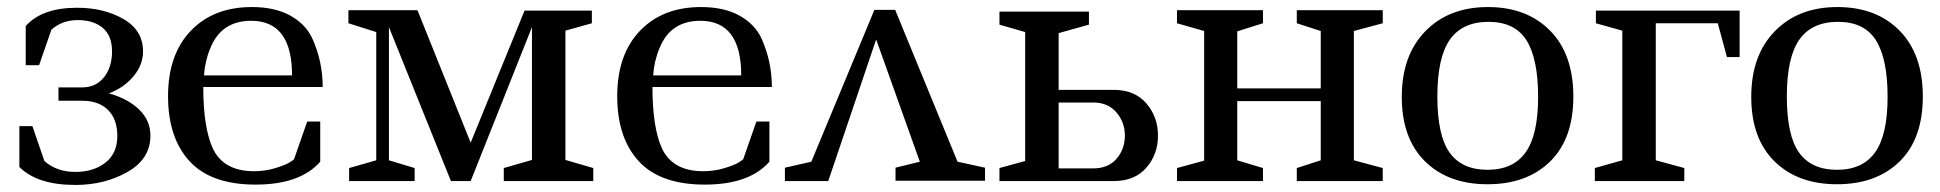

<svg xmlns="http://www.w3.org/2000/svg" viewBox="-20 -514 5506 545"><path d="M407 -129Q407 -63 342 -26Q277 11 194 11Q86 11 35 -40V-156H72L106 -57Q141 -26 193.5 -26Q246 -26 279.5 -52.5Q313 -79 313 -127.5Q313 -176 286.5 -202Q260 -228 214 -228H146V-266H214Q252 -266 275 -294.5Q298 -323 298 -368Q298 -413 271.5 -435Q245 -457 201 -457Q157 -457 126 -430L91 -329H53V-440Q99 -492 199 -492Q275 -492 330.5 -460Q386 -428 386 -368Q386 -330 359 -297.5Q332 -265 289 -249Q343 -234 375 -203Q407 -172 407 -129Z M889 -169V-55Q832 10 705.5 10Q579 10 518 -56.5Q457 -123 457 -241Q457 -359 521.5 -426.5Q586 -494 695 -494Q760 -494 803.5 -470Q847 -446 866 -406Q896 -340 896 -267H557Q557 -154 583 -95Q613 -28 701 -28Q732 -28 760.5 -36.5Q789 -45 802 -53Q815 -61 815 -63L852 -169ZM693 -455Q608 -455 577 -377Q562 -342 559 -300H809Q809 -455 693 -455Z M969 -485H1165L1316 -109L1469 -484H1660V-448L1585 -427V-60L1664 -37V0H1410V-37L1490 -60V-437L1316 0H1260L1084 -437V-59L1157 -37V0H971V-37L1048 -59V-423L969 -448Z M2164 -169V-55Q2107 10 1980.5 10Q1854 10 1793 -56.5Q1732 -123 1732 -241Q1732 -359 1796.5 -426.5Q1861 -494 1970 -494Q2035 -494 2078.5 -470Q2122 -446 2141 -406Q2171 -340 2171 -267H1832Q1832 -154 1858 -95Q1888 -28 1976 -28Q2007 -28 2035.5 -36.5Q2064 -45 2077 -53Q2090 -61 2090 -63L2127 -169ZM1968 -455Q1883 -455 1852 -377Q1837 -342 1834 -300H2084Q2084 -455 1968 -455Z M2208 0V-38L2283 -55L2462 -486H2521L2698 -55L2776 -38V-1H2522V-38L2591 -55L2467 -402L2331 0Z M2817 -481H3071V-444L2985 -420V-259H3141Q3201 -259 3234 -220.5Q3267 -182 3267 -129Q3267 -76 3234 -38Q3201 0 3141 0H2817V-37L2890 -57V-423L2817 -444ZM3083 -223H2985V-36H3083Q3126 -36 3149.5 -63.5Q3173 -91 3173 -129Q3173 -167 3149 -195Q3125 -223 3083 -223Z M3661 0V-37L3729 -59V-227H3492V-59L3565 -37V0H3321V-37L3398 -58V-426L3321 -448V-485H3565V-448L3492 -425V-263H3729V-426L3661 -448V-485H3905V-448L3823 -426V-59L3905 -37V0Z M4346 -239Q4346 -347 4313 -399.5Q4280 -452 4205.5 -452Q4131 -452 4095.5 -401.5Q4060 -351 4060 -240Q4060 -129 4095 -80.5Q4130 -32 4202.5 -32Q4275 -32 4310.5 -81.5Q4346 -131 4346 -239ZM3959 -239Q3959 -357 4026 -425.5Q4093 -494 4203.5 -494Q4314 -494 4380 -427Q4446 -360 4446 -240Q4446 -120 4380 -55.5Q4314 9 4202.5 9Q4091 9 4025 -56Q3959 -121 3959 -239Z M4510 -484H4918V-352H4882L4856 -448H4680V-59L4761 -37V0H4507V-37L4585 -59V-427L4510 -448Z M5338 -239Q5338 -347 5305 -399.5Q5272 -452 5197.5 -452Q5123 -452 5087.5 -401.5Q5052 -351 5052 -240Q5052 -129 5087 -80.5Q5122 -32 5194.5 -32Q5267 -32 5302.5 -81.5Q5338 -131 5338 -239ZM4951 -239Q4951 -357 5018 -425.5Q5085 -494 5195.5 -494Q5306 -494 5372 -427Q5438 -360 5438 -240Q5438 -120 5372 -55.5Q5306 9 5194.5 9Q5083 9 5017 -56Q4951 -121 4951 -239Z"/></svg>

Font: Ledger
Style: Regular
Weight: 400
Designer: Denis Masharov
Foundry: Denis Masharov
Version: 1.001